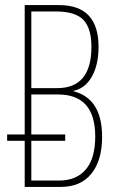

<svg xmlns="http://www.w3.org/2000/svg" viewBox="-20 -734 459 754"><path d="M77 -181H8V-206H77V-714H212Q367 -714 367 -550Q367 -480 341 -433.5Q315 -387 268 -377V-376Q381 -347 381 -197Q381 -104 339 -52Q297 0 219 0H77ZM205 -388Q339 -388 339 -550Q339 -623 307.5 -656Q276 -689 199 -689H103V-388ZM212 -25Q280 -25 317 -68.5Q354 -112 354 -198Q354 -363 208 -363H103V-206H236V-181H103V-25Z"/></svg>

Font: Noto Sans Display Thin Cond
Style: Regular
Weight: 250
Width: 3
Designer: Monotype Design team
Foundry: Monotype Imaging Inc.
Version: Version 1.000